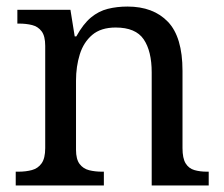

<svg xmlns="http://www.w3.org/2000/svg" viewBox="-20 -566 685 586"><path d="M28 0V-42H36Q59 -42 77.5 -47Q96 -52 107 -67.5Q118 -83 118 -114V-426Q118 -456 107 -470.5Q96 -485 78 -489.5Q60 -494 38 -494H33V-536H195L208 -455H213Q234 -493 257.5 -512.5Q281 -532 309 -539Q337 -546 369 -546Q448 -546 492.5 -499.5Q537 -453 537 -350V-114Q537 -83 546.5 -67.5Q556 -52 573 -47Q590 -42 612 -42H617V0H443V-345Q443 -410 418.5 -446Q394 -482 333 -482Q288 -482 261.5 -459.5Q235 -437 223.5 -400Q212 -363 212 -320V-109Q212 -80 223 -65.5Q234 -51 252 -46.5Q270 -42 292 -42H297V0Z"/></svg>

Font: Noto Serif Bengali
Style: Regular
Weight: 400
Designer: Juan Bruce, Universal Thirst, Indian Type Foundry and the Monotype Design Team.
Foundry: Monotype Imaging Inc.
Version: Version 2.003